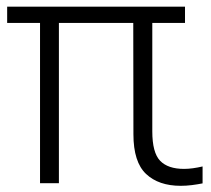

<svg xmlns="http://www.w3.org/2000/svg" viewBox="-20 -562 648 590"><path d="M103 1V-491.5H2V-541.5H548.5V-491.5H448V-158.5Q448 -93 472 -68Q496 -43 545.5 -43Q558.5 -43 573 -45Q587.5 -47 602.5 -50.5V1.5Q587.5 4.5 569.8 6.8Q552 9 535.5 9Q467.5 9 428.8 -27.5Q390 -64 390 -149.5L389.5 -491.5H161V1Z"/></svg>

Font: Encode Sans SemiCondensed SemiCondensed Light
Style: Regular
Weight: 300
Width: 4
Designer: Multiple Designers
Foundry: Impallari Type
Version: Version 3.000; ttfautohint (v1.8.3) -l 8 -r 50 -G 200 -x 14 